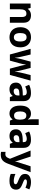

<svg xmlns="http://www.w3.org/2000/svg" viewBox="1990 -2790 1040 5060"><g transform="rotate(90 2510.0 -260.0)"><path d="M385.1 -556.4Q475 -556.4 527 -509Q579.1 -461.6 579.1 -355.6V0H428.6V-318Q428.6 -376.9 407.5 -406.4Q386.3 -436 341 -436Q273.3 -436 248.8 -389.6Q224.2 -343.2 224.2 -256V0H73.4V-546.4H188.8L209.9 -473.4H216.1Q234.1 -500.2 259.4 -518.7Q284.7 -537.2 316.3 -546.8Q348 -556.4 385.1 -556.4Z M1227.2 -274.5Q1227.2 -206.3 1208.8 -153.2Q1190.4 -100.2 1155.8 -63.9Q1121.1 -27.6 1071.9 -8.8Q1022.6 10 960.8 10Q903.5 10 855.1 -8.8Q806.8 -27.6 771.6 -63.9Q736.5 -100.2 716.8 -153.2Q697.1 -206.3 697.1 -274.5Q697.1 -365.3 729.2 -428Q761.3 -490.8 821 -523.6Q880.7 -556.4 963.8 -556.4Q1041 -556.4 1100.2 -523.6Q1159.4 -490.8 1193.3 -428Q1227.2 -365.3 1227.2 -274.5ZM850.9 -274.5Q850.9 -221.3 862.2 -183Q873.5 -144.7 898.5 -124.9Q923.4 -105.1 962.8 -105.1Q1002.1 -105.1 1026.4 -124.9Q1050.8 -144.7 1062.1 -183Q1073.4 -221.3 1073.4 -274.5Q1073.4 -328.1 1061.9 -365.2Q1050.4 -402.3 1025.9 -421.6Q1001.5 -440.9 961.8 -440.9Q903.6 -440.9 877.2 -397.9Q850.9 -354.8 850.9 -274.5Z M1718.3 -265.8Q1711.6 -292 1705 -322.4Q1698.4 -352.9 1693.5 -379.9Q1688.6 -406.8 1686.2 -421.8H1682.8Q1680.8 -406.8 1675.6 -379.5Q1670.4 -352.3 1663.7 -321Q1657 -289.7 1649.3 -261.1L1577.7 -0.4H1416.1L1266.6 -546.8H1416.8L1473.1 -305.9Q1479.3 -280.6 1485 -249.2Q1490.8 -217.9 1495.7 -187.1Q1500.6 -156.4 1502 -132.5H1505.4Q1507.2 -149.4 1511.2 -172.2Q1515.2 -195.1 1519.7 -218.8Q1524.2 -242.4 1528.7 -262.4Q1533.3 -282.4 1535.9 -293L1604.1 -546.8H1770.2L1834.8 -291.1Q1839.9 -270.6 1846.2 -242.4Q1852.5 -214.3 1858.2 -185.2Q1863.9 -156.1 1865.9 -132.9H1869.3Q1871.3 -156 1875.8 -187Q1880.4 -218 1886.4 -249.7Q1892.4 -281.4 1898.6 -305.9L1957.7 -546.8H2105L1954.2 -0.4H1789.6Z M2434.3 -556Q2536.6 -556 2590.9 -507.5Q2645.2 -459 2645.2 -363.8V0H2539.7L2510.5 -74.2H2506.5Q2483.5 -45.2 2459 -26.3Q2434.5 -7.4 2402.7 1.3Q2370.9 10 2325.3 10Q2277.3 10 2239.1 -8.5Q2200.9 -27.1 2178.9 -65Q2156.9 -102.9 2156.9 -161.2Q2156.9 -246.7 2219 -289.9Q2281.1 -333.1 2403.5 -337.7L2495.1 -340.7V-358.1Q2495.1 -406.7 2472.8 -426.3Q2450.6 -445.9 2411 -445.9Q2374.5 -445.9 2335.3 -434Q2296 -422.2 2258.2 -404.9L2214.1 -507.5Q2257 -530.2 2312.6 -543.1Q2368.3 -556 2434.3 -556ZM2437.7 -250.5Q2367 -247.7 2338.9 -226.7Q2310.7 -205.7 2310.7 -167.5Q2310.7 -132.9 2330.6 -116.5Q2350.5 -100 2382.5 -100Q2430.4 -100 2462.9 -128.1Q2495.4 -156.1 2495.4 -207.9V-252.8Z M2968.4 10Q2877.6 10 2820.3 -61.6Q2763.1 -133.3 2763.1 -272.5Q2763.1 -412.9 2821.1 -484.7Q2879.2 -556.4 2973.1 -556.4Q3012 -556.4 3040.6 -545.9Q3069.2 -535.4 3090.3 -517.1Q3111.5 -498.8 3126.3 -476.2H3131.1Q3128.2 -494 3125.7 -526.5Q3123.2 -559.1 3123.2 -586.3V-760H3274.7V0H3159.1L3129.1 -70.8H3123.2Q3109.1 -48.4 3087.9 -30.2Q3066.7 -12 3037.4 -1Q3008 10 2968.4 10ZM3021.5 -110.6Q3082.7 -110.6 3107.7 -146.4Q3132.8 -182.2 3133.4 -255.5V-270.9Q3133.4 -349.5 3109.2 -391.7Q3085.1 -434 3019.9 -434Q2971.4 -434 2943.9 -391.8Q2916.3 -349.6 2916.3 -269.9Q2916.3 -190.4 2943.9 -150.5Q2971.4 -110.6 3021.5 -110.6Z M3665.3 -556Q3767.6 -556 3821.9 -507.5Q3876.2 -459 3876.2 -363.8V0H3770.7L3741.5 -74.2H3737.5Q3714.5 -45.2 3690 -26.3Q3665.5 -7.4 3633.7 1.3Q3601.9 10 3556.3 10Q3508.3 10 3470.1 -8.5Q3431.9 -27.1 3409.9 -65Q3387.9 -102.9 3387.9 -161.2Q3387.9 -246.7 3450 -289.9Q3512.1 -333.1 3634.5 -337.7L3726.1 -340.7V-358.1Q3726.1 -406.7 3703.8 -426.3Q3681.6 -445.9 3642 -445.9Q3605.5 -445.9 3566.3 -434Q3527 -422.2 3489.2 -404.9L3445.1 -507.5Q3488 -530.2 3543.6 -543.1Q3599.3 -556 3665.3 -556ZM3668.7 -250.5Q3598 -247.7 3569.9 -226.7Q3541.7 -205.7 3541.7 -167.5Q3541.7 -132.9 3561.6 -116.5Q3581.5 -100 3613.5 -100Q3661.4 -100 3693.9 -128.1Q3726.4 -156.1 3726.4 -207.9V-252.8Z M3946.8 -546.4H4106.1L4208.6 -234.1Q4213.8 -219.3 4218.3 -203.4Q4222.8 -187.6 4226.5 -171.7Q4230.1 -155.8 4231.7 -140.5H4235.7Q4239.2 -162.5 4246.4 -187.1Q4253.6 -211.7 4260.9 -233.8L4362 -546.4H4518L4294.3 50.2Q4271.7 110.6 4241.3 153.3Q4210.9 195.9 4166.8 218Q4122.7 240 4057.8 240Q4032.6 240 4014 237.5Q3995.4 235 3981.8 232V113.2Q3992.8 115.2 4008.3 117.2Q4023.8 119.2 4040.8 119.2Q4072.4 119.2 4093.1 106.8Q4113.7 94.4 4127.9 73.5Q4142.1 52.6 4151.9 26.6L4164 -4.1Z M4978.2 -161.4Q4978.2 -109.4 4953.8 -70.8Q4929.3 -32.1 4879.1 -11.1Q4829 10 4752 10Q4694.2 10 4650 2.5Q4605.9 -4.9 4564.5 -22.2V-146.7Q4609.3 -125.8 4660 -114.2Q4710.7 -102.5 4747.9 -102.5Q4793.6 -102.5 4814.4 -115.1Q4835.3 -127.8 4835.3 -150.4Q4835.3 -165.5 4824.9 -177.2Q4814.5 -188.9 4787.8 -201.9Q4761.2 -214.8 4711.8 -234.2Q4663.5 -253.6 4630.4 -275.2Q4597.4 -296.7 4580.5 -326.8Q4563.5 -356.9 4563.5 -401.6Q4563.5 -477.5 4623.3 -516.9Q4683.1 -556.4 4781 -556.4Q4833.6 -556.4 4879.5 -545.3Q4925.4 -534.3 4971.5 -513.7L4928.1 -411.3Q4889.8 -428.4 4849.8 -439Q4809.7 -449.6 4779.3 -449.6Q4744.8 -449.6 4726 -439.1Q4707.3 -428.6 4707.3 -410.2Q4707.3 -395.5 4717.5 -384.6Q4727.8 -373.7 4754.3 -361.9Q4780.9 -350.2 4828.8 -330.8Q4878 -311.8 4911.2 -290.3Q4944.5 -268.7 4961.4 -238.4Q4978.2 -208.1 4978.2 -161.4Z"/></g></svg>

Font: Noto Sans Khmer
Style: Regular
Weight: 400
Designer: Danh Hong and the Monotype Design Team
Foundry: Monotype Imaging Inc.
Version: Version 2.003